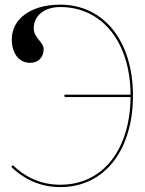

<svg xmlns="http://www.w3.org/2000/svg" viewBox="-20 -782 610 805"><path d="M232.5 -762.5C110.5 -762.5 29.5 -704 29.5 -616.5C29.5 -557.5 60 -518.5 106 -518.5C140 -518.5 163 -541.5 163 -575.5C163 -606.5 121.5 -622.5 121.5 -663C121.5 -716.5 166 -752.5 232.5 -752.5C408 -752.5 526 -606 527.5 -385H249.5L251.5 -375H527.5C525.5 -159 415 -7.5 232.5 -7.5C144 -7.5 78 -46 34 -89.5L27 -82.5C72.5 -38 141 2.5 232.5 2.5C423.5 2.5 537.5 -159 537.5 -381C537.5 -610 415 -762.5 232.5 -762.5Z"/></svg>

Font: ZnikomitNo24
Style: Regular
Weight: 500
Designer: gluk
Foundry: gluk
Version: Version 0.55